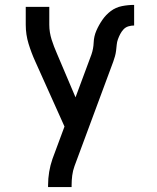

<svg xmlns="http://www.w3.org/2000/svg" viewBox="-20 -548 640 783"><path d="M176 215V208Q176 180 180.5 153Q185 126 194 100L243 -32L124 -297Q108 -332 96.5 -369.5Q85 -407 85 -447V-520H181V-447Q181 -431 183.5 -416Q186 -401 190.5 -386.5Q195 -372 200.5 -358Q206 -344 212 -330L288 -151L353 -326Q361 -349 362 -374.5Q363 -400 373 -423Q383 -446 397.5 -467Q412 -488 432 -503Q452 -518 477 -523Q502 -528 527 -528V-444Q515 -444 503.5 -440.5Q492 -437 484 -428.5Q476 -420 470.5 -409.5Q465 -399 461 -388Q457 -377 456 -365.5Q455 -354 453.5 -342Q452 -330 449 -319Q446 -308 442 -297L284 129Q277 148 274.5 168Q272 188 272 208V215Z"/></svg>

Font: Iosevka Fixed Curly Md Ex
Style: Regular
Weight: 500
Width: 7
Monospace: yes
Designer: Belleve Invis
Foundry: Belleve Invis
Version: Version 30.1.2